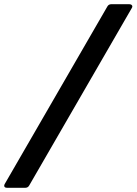

<svg xmlns="http://www.w3.org/2000/svg" viewBox="-98 -783 650 914"><path d="M-64 111Q-78 111 -78 101Q-78 97 -75 92L413 -752Q419 -763 432 -763H517Q524 -763 528 -760Q532 -757 532 -752Q532 -749 529 -744L41 100Q35 111 22 111Z"/></svg>

Font: Open Sauce Two
Style: Bold Italic
Weight: 700
Italic angle: -10°
Designer: Alfredo Marco Pradil
Foundry: Creative Sauce Fz LLC
Version: Version 1.477